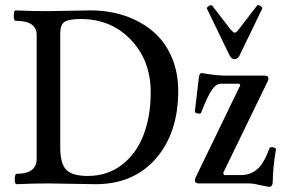

<svg xmlns="http://www.w3.org/2000/svg" viewBox="-20 -706 1092 739"><path d="M863.8 -492.2 776.9 -671.9Q773.9 -676.8 783.4 -682.6Q793 -688.5 796.9 -684.1L867.2 -592.8Q878.4 -580.1 882.8 -580.1Q889.6 -580.1 898.9 -592.8L969.2 -684.1Q972.7 -689 982.2 -683.1Q991.7 -677.2 988.8 -671.9L901.9 -492.2Q894 -478 882.8 -478Q871.6 -478 863.8 -492.2ZM43.9 2.9Q36.6 2.9 36.9 -17.1Q37.1 -37.1 43.9 -37.1Q121.1 -37.1 121.1 -94.2V-571.8Q121.1 -626 40 -626Q32.7 -626 33 -646Q33.2 -666 40 -666Q103 -663.1 167 -663.1Q194.3 -663.1 247.6 -664.6Q300.8 -666 328.1 -666Q397.9 -666 459 -645.8Q520 -625.5 566.4 -587.2Q612.8 -548.8 639.4 -489.3Q666 -429.7 666 -356Q666 -194.8 580.1 -95.9Q494.1 2.9 348.1 2.9Q318.4 2.9 258.1 1.5Q197.8 0 167 0Q105.5 0 43.9 2.9ZM317.9 -28.8Q393.1 -28.8 448.5 -71Q503.9 -113.3 532 -185.5Q560.1 -257.8 560.1 -351.1Q560.1 -472.7 483.9 -552.7Q407.7 -632.8 291 -632.8Q244.1 -632.8 228 -621.6Q211.9 -610.4 211.9 -577.1V-138.2Q211.9 -76.7 234.9 -52.7Q257.8 -28.8 317.9 -28.8ZM1015.1 13.2Q1013.7 13.2 978 5.9Q955.1 0 937 0H745.1Q730 0 730 -12.2Q730 -17.1 733.9 -24.9L904.8 -377.9L900.9 -383.8H831.1Q812 -383.8 795.9 -360.8Q779.8 -337.9 753.9 -272Q752.4 -267.1 741.2 -269.3Q730 -271.5 730 -276.9L745.1 -404.8Q746.6 -424.8 756.8 -424.8Q814 -415 845.2 -415H998Q1013.2 -415 1013.2 -403.8Q1013.2 -398.9 1009.8 -392.1L838.9 -40L842.8 -32.2H907.2Q944.8 -32.2 970.7 -55.2Q996.6 -78.1 1018.1 -137.2Q1020 -139.6 1025.6 -139.6Q1031.2 -139.6 1037.1 -137Q1043 -134.3 1042 -130.9Q1029.8 -55.2 1029.8 -6.8Q1029.8 13.2 1015.1 13.2Z"/></svg>

Font: Junicode SmCond Medium
Style: Regular
Weight: 500
Width: 4
Designer: Peter S. Baker
Version: Version 2.206